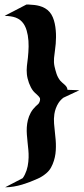

<svg xmlns="http://www.w3.org/2000/svg" viewBox="-51 -682 366 837"><path d="M64 -662.1H76.2Q76.7 -662.1 77 -662Q77.4 -661.9 77.1 -661.9Q88.4 -661.4 99.5 -660.2Q110.6 -658.9 121.3 -656Q134 -652.6 145.6 -645.9Q157.2 -639.2 165.8 -628.9Q173.8 -619.4 179.2 -606.7Q184.6 -594 187.6 -579.6Q190.7 -565.2 192 -549.9Q193.4 -534.7 193.2 -519.8Q193.1 -504.9 191.9 -491Q190.7 -477.1 189 -465.6Q186.3 -447.8 184.6 -429.3Q182.9 -410.9 186.5 -393.1Q190.2 -376.2 195.4 -360.4Q200.7 -344.5 211.4 -330.6Q215.1 -326.2 220.2 -321.9Q225.3 -317.6 230.3 -313.1Q235.4 -308.6 238.9 -303.5Q242.4 -298.3 242.9 -291.7V-290.5L294.9 -288.6L225.1 -255.9L221.7 -252.9L219.2 -251L217.5 -249.3Q213.6 -245.6 210.4 -241.9Q207.3 -238.3 204.3 -233.6Q197.3 -222.7 192.6 -210.2Q188 -197.8 186 -184.8Q182.9 -164.1 184.7 -143.3Q186.5 -122.6 188.7 -102.1Q190.4 -86.9 191.7 -71.8Q192.9 -56.6 192.7 -41.5Q192.6 -26.4 190.7 -11.5Q188.7 3.4 184.1 18.3Q179.2 34.2 171.6 48Q164.1 61.8 151.4 72.8Q142.6 80.3 132.9 86.5Q123.3 92.8 112.3 97.4Q95 105.2 79.3 111.2Q63.7 117.2 45.9 122.6Q28.3 127.9 8.9 131.2Q-10.5 134.5 -28.8 134.5L47.9 94.7Q50.8 91.3 53.2 86.7Q55.7 82 57.6 78.4Q65.9 61.5 69.6 42.6Q73.2 23.7 73.7 5.1Q74.2 -11.7 72.6 -28.4Q71 -45.2 69.2 -61.6Q67.4 -78.1 66.2 -94.4Q64.9 -110.6 65.8 -126.7Q66.7 -142.8 70.6 -158.8Q74.5 -174.8 83 -190.7Q87.4 -198.7 93 -205.8Q98.6 -212.9 105.2 -219.2Q108.2 -222.2 111.5 -224.7Q114.7 -227.3 117.4 -230.5Q121.1 -236.1 122.7 -241.6Q124.3 -247.1 123.3 -253.7Q120.6 -258.8 116.9 -262.7Q113.3 -266.6 109.3 -270.3Q105.2 -273.9 101.2 -277.5Q97.2 -281 93.8 -285.4Q88.1 -292.7 83.5 -301.6Q78.9 -310.5 75.3 -320.1Q71.8 -329.6 69.5 -339.4Q67.1 -349.1 66.2 -358.2Q65.2 -367.2 65.3 -376.2Q65.4 -385.3 66.3 -394.3Q67.1 -403.3 68.4 -412.2Q69.6 -421.1 70.6 -430.2Q73.2 -454.6 73.7 -479.1Q74.2 -503.7 70.1 -528.1Q68.1 -538.8 65.1 -549.4Q62 -560.1 57.1 -569.6Q52.2 -579.1 45 -587Q37.8 -595 27.6 -600.6Q17.3 -606.2 6.5 -608.6Q-4.4 -611.1 -15.9 -612.1Q-18.6 -612.3 -22.5 -612.3Q-26.4 -612.3 -29.8 -613H-30.8ZM211.9 -244.6Q212.2 -244.9 212.4 -245Q212.6 -245.1 212.9 -245.6Q212.4 -245.1 211.9 -244.6Q211.4 -244.1 211.9 -244.6ZM220.7 -252.2Q221.2 -252.7 220.6 -252.2Q220 -251.7 219.2 -251Z"/></svg>

Font: Autopia
Style: Bold
Weight: 700
Designer: Antoine Gelgon
Foundry: Antoine Gelgon
Version: 001.000